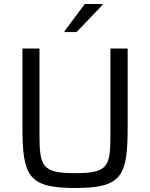

<svg xmlns="http://www.w3.org/2000/svg" viewBox="-20 -930 749 958"><path d="M302 -770H362L491 -905V-910H403L302 -775ZM355 8C591 8 617 -52 617 -300V-688H531V-267C531 -100 523 -66 355 -66C187 -66 177 -100 177 -267V-688H92V-300C92 -52 119 8 355 8Z"/></svg>

Font: Saira UNSAM SC
Style: Regular
Weight: 400
Designer: Hector Gatti with collaboration of the Omnibus-Type team
Foundry: Omnibus-Type
Version: Version 1.072;PS 001.072;hotconv 1.0.88;makeotf.lib2.5.64775